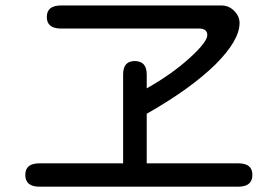

<svg xmlns="http://www.w3.org/2000/svg" viewBox="-20 -702 1040 715"><path d="M74.2 -50.8Q74.2 -93.8 127 -93.8H438.5V-424.8Q438.5 -474.6 481.4 -474.6Q526.4 -474.6 526.4 -424.8V-373Q620.1 -425.8 686.5 -486.3Q752 -545.9 752 -571.3Q752 -595.7 720.7 -595.7H207Q154.3 -595.7 154.3 -638.7Q154.3 -681.6 207 -681.6H804.7Q832 -681.6 852.1 -661.6Q872.1 -641.6 872.1 -616.2Q872.1 -551.8 782.2 -461.9Q689.5 -371.1 526.4 -278.3V-93.8H867.2Q919.9 -93.8 919.9 -50.8Q919.9 -6.8 867.2 -6.8H127Q74.2 -6.8 74.2 -50.8Z"/></svg>

Font: jf-openhuninn-2.1
Style: Regular
Weight: 400
Designer: [Kosugi Maru]
Designed by MOTOYA      

[Varela Round]
Joe Prince (Latin component); Avraham Cornfeld (Hebrew component)
Foundry: justfont Co., Ltd.
Version: 2.1